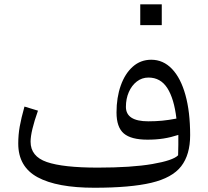

<svg xmlns="http://www.w3.org/2000/svg" viewBox="-20 -863 964 889"><path d="M804.7 -144Q805.7 -167 805.7 -192.6Q805.7 -218.3 805.7 -238.3Q771.5 -227.1 737.5 -221.7Q703.6 -216.3 663.1 -216.3Q586.9 -216.3 553.2 -245.1Q519.5 -273.9 519.5 -342.3Q519.5 -411.6 539.1 -466.8Q558.6 -522 594.7 -554.2Q630.9 -586.4 680.2 -586.4Q735.8 -586.4 776.4 -543.9Q816.9 -501.5 838.6 -423.3Q860.4 -345.2 860.4 -237.3Q860.4 -146.5 818.8 -93Q777.3 -39.6 680.4 -16.6Q583.5 6.3 417 6.3Q244.1 6.3 154.3 -42.2Q64.5 -90.8 64.5 -198.2Q64.5 -238.8 71.3 -277.1Q78.1 -315.4 93.3 -369.6L155.8 -350.6Q121.6 -253.9 121.6 -207Q121.6 -138.7 196.8 -112.8Q272 -86.9 432.6 -86.9Q588.9 -86.9 685.3 -103.5Q781.7 -120.1 804.7 -144ZM796.9 -314Q786.1 -405.8 754.9 -454.8Q723.6 -503.9 667.5 -503.9Q637.2 -503.9 613.5 -485.6Q589.8 -467.3 576.4 -436.5Q563 -405.8 563 -368.2Q563 -301.3 666.5 -301.3Q700.7 -301.3 731 -304.2Q761.2 -307.1 796.9 -314ZM629.4 -842.8H729V-746.6H629.4Z"/></svg>

Font: Pinar DS3-Regular
Style: Regular
Weight: 400
Designer: Amin Abedi
Version: Version 2.000